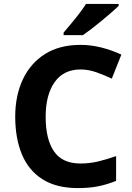

<svg xmlns="http://www.w3.org/2000/svg" viewBox="-20 -954 677 984"><path d="M393 -598Q306 -598 260 -533Q214 -468 214 -355Q214 -241 256.5 -178.5Q299 -116 393 -116Q437 -116 480.5 -126Q524 -136 575 -154V-27Q528 -8 482 1Q436 10 379 10Q269 10 197.5 -35.5Q126 -81 92 -163.5Q58 -246 58 -356Q58 -464 97 -547Q136 -630 210.5 -677Q285 -724 393 -724Q446 -724 499.5 -710.5Q553 -697 602 -674L553 -551Q513 -570 472.5 -584Q432 -598 393 -598ZM588 -924Q574 -910 551 -890Q528 -870 501.5 -848Q475 -826 449.5 -806.5Q424 -787 405 -774H306V-787Q322 -806 343.5 -831.5Q365 -857 386 -884.5Q407 -912 421 -934H588Z"/></svg>

Font: Noto Sans Sinhala UI
Style: Bold
Weight: 700
Designer: Jelle Bosma - Monotype Design Team
Foundry: Monotype Imaging Inc.
Version: Version 2.006; ttfautohint (v1.8.4.7-5d5b)